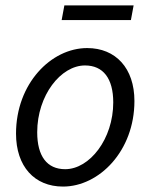

<svg xmlns="http://www.w3.org/2000/svg" viewBox="-20 -675 554 707"><path d="M212 12C345 12 475 -119 475 -303C475 -424 406 -498 301 -498C168 -498 39 -367 39 -183C39 -62 107 12 212 12ZM220 -52C153 -52 117 -100 117 -188C117 -324 204 -434 293 -434C360 -434 397 -386 397 -298C397 -163 310 -52 220 -52ZM207 -601H462L472 -655H217Z"/></svg>

Font: Source Sans Pro
Style: Italic
Weight: 400
Italic angle: -11°
Designer: Paul D. Hunt
Foundry: Adobe Systems Incorporated
Version: Version 3.006;hotconv 1.0.111;makeotfexe 2.5.65597